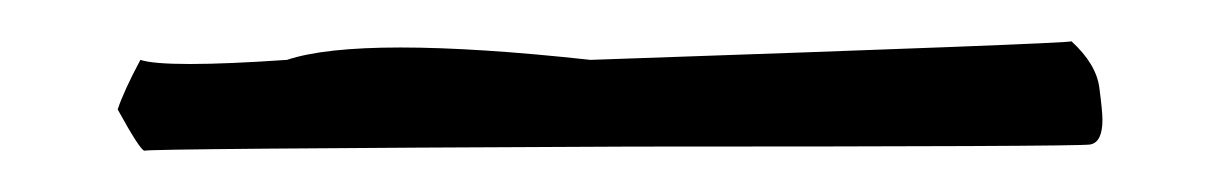

<svg xmlns="http://www.w3.org/2000/svg" viewBox="-20 -15 595 93"><path d="M50 58Q51 57 286 56Q502 56 508 55Q514 54 514 43Q514 39 512.5 27.5Q511 16 499 5Q499 6 266 14Q211 8 174 8Q137 8 119 14Q90 16 72 16Q54 16 48 14Q40 29 37 38Q48 58 50 58Z"/></svg>

Font: Xiaobo Songti 小帛宋体
Style: Regular
Weight: 400
Version: Version 1.501;March 17, 2024;FontCreator 14.0.0.2814 64-bit